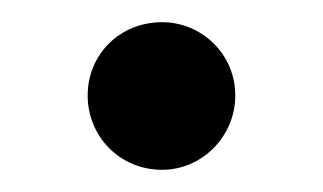

<svg xmlns="http://www.w3.org/2000/svg" viewBox="-20 -512 291 173"><path d="M126 -359C162 -359 192 -389 192 -426C192 -463 162 -492 126 -492C88 -492 59 -463 59 -426C59 -389 88 -359 126 -359Z"/></svg>

Font: 寒蝉半圆体
Style: Regular
Weight: 400
Designer: Yoshimichi Ohira & Warren
Foundry: ChillType
Version: Version 1.800;Glyphs 3.1.1 (3135)